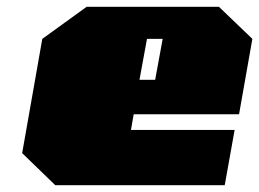

<svg xmlns="http://www.w3.org/2000/svg" viewBox="-20 -543 760 563"><path d="M142 0 45 -94 104 -429 234 -523H622L720 -429L681 -208H372L364 -162H668L639 0ZM389 -309H435L457 -429H411Z"/></svg>

Font: Tomorrow Black
Style: Italic
Weight: 900
Italic angle: -10°
Designer: Tony de Marco, Monica Rizzolli
Foundry: Just in Type
Version: Version 2.002